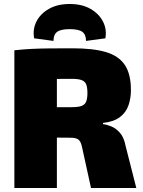

<svg xmlns="http://www.w3.org/2000/svg" viewBox="-20 -942 716 962"><path d="M345 -700Q447 -700 511 -681Q575 -662 605.5 -616.5Q636 -571 636 -490Q636 -449 623.5 -413.5Q611 -378 580.5 -355Q550 -332 496 -326V-320Q515 -318 538 -308.5Q561 -299 581 -276.5Q601 -254 609 -212L663 0H436L391 -205Q385 -234 372.5 -243Q360 -252 332 -252Q257 -253 209.5 -253Q162 -253 129 -254Q96 -255 63 -257L66 -405H340Q371 -405 388 -411Q405 -417 411.5 -432.5Q418 -448 418 -476Q418 -505 411.5 -520Q405 -535 388 -541Q371 -547 340 -547Q236 -547 165 -546Q94 -545 68 -542L52 -690Q98 -695 138.5 -697Q179 -699 227.5 -699.5Q276 -700 345 -700ZM265 -690V0H52V-690ZM248 -737 151 -750Q143 -795 162.5 -834Q182 -873 225 -897.5Q268 -922 329 -922Q391 -922 433.5 -897.5Q476 -873 496 -834Q516 -795 508 -750L411 -737Q411 -769 392.5 -782.5Q374 -796 329 -796Q285 -796 266.5 -782.5Q248 -769 248 -737Z"/></svg>

Font: Exo 2 Black
Style: Regular
Weight: 900
Designer: Natanael Gama
Foundry: Natanael Gama
Version: Version 2.010